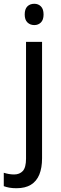

<svg xmlns="http://www.w3.org/2000/svg" viewBox="-60 -758 321 1018"><path d="M27 240Q6 240 -10.5 237Q-27 234 -40 229V158Q-27 162 -13.5 164.5Q0 167 15 167Q44 167 61 148.5Q78 130 78 83V-536H163V81Q163 132 148.5 167.5Q134 203 104 221.5Q74 240 27 240ZM71 -681Q71 -710 85 -724Q99 -738 122 -738Q143 -738 157 -724Q171 -710 171 -681Q171 -653 157 -639Q143 -625 122 -625Q100 -625 85.5 -639Q71 -653 71 -681Z"/></svg>

Font: Noto Sans Khmer SemiCondensed
Style: Regular
Weight: 400
Width: 4
Designer: Danh Hong and the Monotype Design Team
Foundry: Monotype Imaging Inc.
Version: Version 2.004